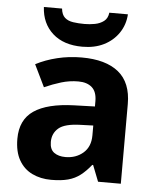

<svg xmlns="http://www.w3.org/2000/svg" viewBox="-55 -884 713 874"><g transform="rotate(5 302.0 -446.5)"><path d="M302 -623Q412 -623 470.5 -575.5Q529 -528 529 -430V-66H425L396 -140H392Q369 -111 344.5 -92Q320 -73 288.5 -64.5Q257 -56 211 -56Q163 -56 124.5 -74.5Q86 -93 64 -131.5Q42 -170 42 -229Q42 -316 103 -357.5Q164 -399 286 -403L381 -406V-430Q381 -473 358.5 -493Q336 -513 296 -513Q256 -513 218 -501.5Q180 -490 142 -473L93 -574Q137 -597 190.5 -610Q244 -623 302 -623ZM323 -317Q251 -315 223 -291Q195 -267 195 -228Q195 -194 215 -179.5Q235 -165 267 -165Q315 -165 348 -193.5Q381 -222 381 -274V-319ZM494 -837Q491 -789 465.5 -751.5Q440 -714 398 -693Q356 -672 300 -672Q214 -672 164 -717Q114 -762 110 -837H193Q196 -809 210.5 -796Q225 -783 249 -779.5Q273 -776 301 -776Q325 -776 348.5 -780.5Q372 -785 389 -798Q406 -811 409 -837Z"/></g></svg>

Font: Noto Sans Malayalam UI
Style: Regular
Weight: 400
Designer: Jelle Bosma - Monotype Design Team
Foundry: Monotype Imaging Inc.
Version: Version 2.104